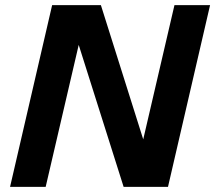

<svg xmlns="http://www.w3.org/2000/svg" viewBox="-20 -724 834 744"><path d="M535 -184 656 -704H794L631 0H459L285 -550L157 0H19L182 -704H371Z"/></svg>

Font: CBA Beacon Sans Extra Bold
Style: Italic
Weight: 800
Italic angle: -13°
Designer: Wei Huang
Foundry: Wei Huang
Version: Version 1.002